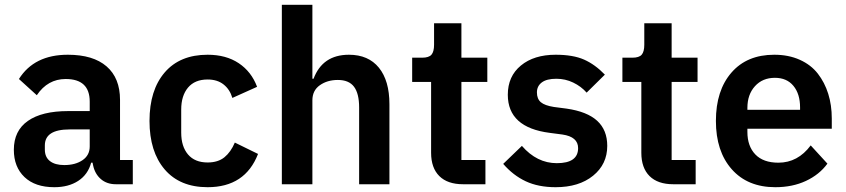

<svg xmlns="http://www.w3.org/2000/svg" viewBox="-20 -760 3491 792"><path d="M204.1 12.2Q125 12.2 81.1 -29.5Q37.1 -71.3 37.1 -142.1Q37.1 -220.7 95 -261.2Q152.8 -301.8 261.2 -301.8H350.1V-340.8Q350.1 -434.1 251 -434.1Q176.8 -434.1 131.8 -367.2L58.1 -434.1Q121.1 -534.2 259.8 -534.2Q364.3 -534.2 419.7 -486.1Q475.1 -438 475.1 -348.1V-100.1H527.8V0H458Q420.4 0 395.8 -21.5Q371.1 -43 363.8 -79.1L361.8 -88.9H356Q342.8 -40 302.7 -13.9Q262.7 12.2 204.1 12.2ZM245.1 -79.1Q291 -79.1 320.6 -99.4Q350.1 -119.6 350.1 -155.8V-226.1H267.1Q165 -226.1 165 -160.2V-143.1Q165 -111.8 186 -95.5Q207 -79.1 245.1 -79.1Z M836.4 12.2Q722.2 12.2 659.4 -61Q596.7 -134.3 596.7 -261.2Q596.7 -388.2 659.4 -461.2Q722.2 -534.2 836.4 -534.2Q912.6 -534.2 964.8 -499.3Q1017.1 -464.4 1040.5 -401.9L938.5 -356Q928.2 -391.1 902.3 -411.6Q876.5 -432.1 836.4 -432.1Q783.7 -432.1 755.6 -398.7Q727.5 -365.2 727.5 -308.1V-212.9Q727.5 -155.8 755.6 -122.8Q783.7 -89.8 836.4 -89.8Q879.4 -89.8 905.8 -111.3Q932.1 -132.8 948.7 -171.9L1044.4 -125Q991.2 12.2 836.4 12.2Z M1142.6 0V-740.2H1268.6V-435.1H1273.4Q1310.5 -534.2 1419.4 -534.2Q1499.5 -534.2 1543 -480.7Q1586.4 -427.2 1586.4 -330.1V0H1461.4V-316.9Q1461.4 -374 1440.4 -402.1Q1419.4 -430.2 1373.5 -430.2Q1330.1 -430.2 1299.3 -408.4Q1268.6 -386.7 1268.6 -346.2V0Z M1890.1 0Q1826.2 0 1792.2 -33.7Q1758.3 -67.4 1758.3 -129.9V-421.9H1680.2V-522H1721.2Q1749 -522 1759.8 -534.4Q1770.5 -546.9 1770.5 -575.2V-664.1H1883.3V-522H1990.2V-421.9H1883.3V-100.1H1982.4V0Z M2272 12.2Q2200.7 12.2 2148.7 -12.2Q2096.7 -36.6 2055.7 -84L2132.8 -158.2Q2194.8 -86.9 2276.9 -86.9Q2364.7 -86.9 2364.7 -148.9Q2364.7 -195.8 2299.8 -205.1L2248 -211.9Q2074.7 -233.9 2074.7 -369.1Q2074.7 -445.3 2128.7 -489.7Q2182.6 -534.2 2272 -534.2Q2343.8 -534.2 2389.2 -514.2Q2434.6 -494.1 2475.1 -452.1L2399.9 -377.9Q2377 -403.8 2344.5 -419.4Q2312 -435.1 2274.9 -435.1Q2234.9 -435.1 2214.8 -419.9Q2194.8 -404.8 2194.8 -378.9Q2194.8 -352.1 2210.9 -338.4Q2227.1 -324.7 2264.6 -318.8L2316.9 -312Q2401.9 -299.8 2443.4 -261.7Q2484.9 -223.6 2484.9 -158.2Q2484.9 -82.5 2426.5 -35.2Q2368.2 12.2 2272 12.2Z M2757.3 0Q2693.4 0 2659.4 -33.7Q2625.5 -67.4 2625.5 -129.9V-421.9H2547.4V-522H2588.4Q2616.2 -522 2627 -534.4Q2637.7 -546.9 2637.7 -575.2V-664.1H2750.5V-522H2857.4V-421.9H2750.5V-100.1H2849.6V0Z M3178.2 12.2Q3064 12.2 2998.5 -61.8Q2933.1 -135.7 2933.1 -261.2Q2933.1 -386.7 2997.1 -460.4Q3061 -534.2 3173.8 -534.2Q3232.9 -534.2 3279.1 -513.4Q3325.2 -492.7 3353.5 -456.3Q3381.8 -419.9 3396.5 -373Q3411.1 -326.2 3411.1 -271V-229H3063V-215.8Q3063 -157.2 3095.7 -123Q3128.4 -88.9 3190.9 -88.9Q3271 -88.9 3324.2 -160.2L3393.1 -85Q3359.9 -39.6 3304.4 -13.7Q3249 12.2 3178.2 12.2ZM3063 -307.1H3280.3V-316.9Q3280.3 -372.6 3252.9 -405.8Q3225.6 -439 3176.3 -439Q3125.5 -439 3094.2 -404.5Q3063 -370.1 3063 -314.9Z"/></svg>

Font: Anuphan SemiBold
Style: Bold
Weight: 600
Designer: Mike Abbink, Paul van der Laan, Pieter van Rosmalen, Mint Tantisuwanna
Foundry: Bold Monday; Cadson Demak
Version: Version 3.002;hotconv 1.0.109;makeotfexe 2.5.65596